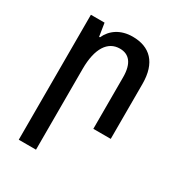

<svg xmlns="http://www.w3.org/2000/svg" viewBox="-176 -621 905 974"><g transform="rotate(30 277.0 -134.0)"><path d="M78 237H179V-236C179 -357 222 -420 292 -420C346 -420 378 -383 378 -302V0H480V-322C480 -446 419 -505 318 -505C247 -505 198 -470 175 -419H170L158 -495H78Z"/></g></svg>

Font: Noto Sans Armenian SemiCondensed Medium
Style: Regular
Weight: 500
Width: 4
Designer: Monotype Design Team
Foundry: Monotype Imaging Inc.
Version: Version 2.008